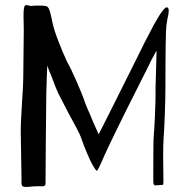

<svg xmlns="http://www.w3.org/2000/svg" viewBox="-20 -739 744 759"><path d="M246 -493Q260 -469 283.5 -415.5Q307 -362 317 -331Q323 -315 334 -291L349 -255L370 -208Q399 -265 412 -291L477 -421L522 -511Q557 -583 569 -604Q588 -643 609 -676.5Q630 -710 639 -710Q647 -710 647 -697Q647 -685 642 -665L638 -640Q634 -613 634 -400Q634 -353 631.5 -286Q629 -219 627 -197Q625 -171 625 -120L626 -23V-18Q626 -6 620 -8H618Q613 -8 606.5 -7Q600 -6 593 -6Q589 -7 587.5 -11Q586 -15 586 -25V-84Q586 -186 588 -204Q590 -225 592.5 -282Q595 -339 595 -374Q594 -383 596 -430L597 -466L599 -538Q592 -528 587 -517Q577 -500 568 -480L558 -460Q541 -427 519 -382.5Q497 -338 481 -307Q463 -271 435.5 -214.5Q408 -158 393 -125Q367 -64 363 -64Q360 -64 354 -74Q348 -84 346 -87Q339 -98 324 -133.5Q309 -169 300 -196Q294 -214 248 -297Q212 -366 211 -369Q201 -389 184 -436Q173 -461 167 -480L165 -436L163 -368L161 -171L160 -15Q160 -6 155 -4Q150 -2 143 -2.5Q136 -3 132 -3L110 -2Q92 0 84 0Q69 0 66.5 -6.5Q64 -13 65 -34Q65 -67 64 -97L62 -220Q62 -248 64 -278.5Q66 -309 67 -333Q72 -405 72 -434L74 -622L73 -676Q73 -711 78 -716Q81 -719 85 -719Q88 -719 94 -717Q100 -715 109 -716Q118 -717 134 -717Q153 -717 162 -715Q171 -712 175 -700.5Q179 -689 182 -674.5Q185 -660 187 -652Q192 -625 210.5 -577Q229 -529 246 -493Z"/></svg>

Font: Barrio
Style: Regular
Weight: 400
Designer: Pablo Cosgaya & Sergio Jimenez
Foundry: Pablo Cosgaya & Sergio Jimenez
Version: Version 1.005